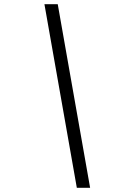

<svg xmlns="http://www.w3.org/2000/svg" viewBox="-20 -730 640 910"><path d="M344.1 160 190.6 -710H253.7L407.1 160Z"/></svg>

Font: SourceCodeVF
Style: Italic
Weight: 200
Italic angle: -11°
Monospace: yes
Designer: Paul D. Hunt, Teo Tuominen
Foundry: Adobe
Version: Version 1.026;hotconv 1.1.0;makeotfexe 2.6.0